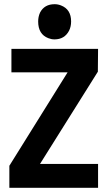

<svg xmlns="http://www.w3.org/2000/svg" viewBox="-20 -891 510 911"><path d="M169.9 -113.3 444.3 -550.8 445.3 -659.2H34.2V-547.9H300.8L24.4 -104.5V0H445.3V-113.3ZM238.3 -704.1Q286.1 -704.1 307.6 -745.1Q317.4 -764.6 317.4 -789.1Q317.4 -846.7 269.5 -865.2Q254.9 -871.1 239.3 -871.1Q190.4 -871.1 169.9 -831.1Q161.1 -811.5 161.1 -789.1Q161.1 -728.5 209 -710Q223.6 -704.1 238.3 -704.1Z"/></svg>

Font: Yaldevi Colombo
Style: Bold
Weight: 700
Designer: Sol Matas, Denzil Rajitha, Kosala Senevirathne and Pathum Egodawatta
Foundry: Mooniak
Version: Version 1.020 ; ttfautohint (v1.6)